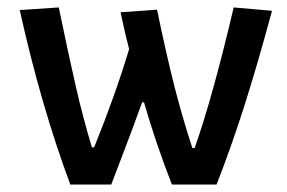

<svg xmlns="http://www.w3.org/2000/svg" viewBox="-20 -496 771 516"><path d="M33 -469 138 -476Q165 -345 184.5 -260.5Q204 -176 227 -100H233Q289 -238 327 -364Q318 -397 304 -463L402 -470Q427 -350 448 -267Q469 -184 497 -98H503Q551 -233 608 -476L711 -467Q673 -326 638 -215.5Q603 -105 562 0H442Q399 -110 367 -221H362Q338 -154 300 -55L279 0H169Q90 -212 33 -469Z"/></svg>

Font: Athiti SemiBold
Style: Regular
Weight: 600
Designer: CadsonDemak Team
Foundry: CadsonDemak
Version: Version 1.032